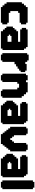

<svg xmlns="http://www.w3.org/2000/svg" viewBox="1735 -2525 790 4300"><g transform="rotate(90 2130.0 -375.0)"><path d="M525 -566V-450H489V-420H268V-386H228V-211H268V-177H489V-143H525V-32H489V0H138V-37H100V-79H63V-127H30V-470H63V-517H100V-559H138V-599H489V-566Z M916 -237H786V-209H756V-177H786V-149H916ZM1100 -518V-36H1068V0H679V-46H642V-87H607V-123H575V-269H607V-305H642V-346H679V-384H916V-432H639V-468H605V-564H639V-599H1034V-564H1068V-518Z M1418 -305H1366V-33H1333V0H1203V-33H1170V-589H1203V-622H1333V-589H1366V-547H1414V-577H1562V-544H1594V-443H1562V-408H1519V-374H1468V-340H1418Z M1783 -33V0H1663V-33H1630V-562H1663V-600H1778V-562H1821V-600H2048V-562H2091V-515H2133V-467H2170V-33H2137V0H2015V-33H1982V-367H1944V-407H1855V-367H1816V-33Z M2576 -237H2446V-209H2416V-177H2446V-149H2576ZM2760 -518V-36H2728V0H2339V-46H2302V-87H2267V-123H2235V-269H2267V-305H2302V-346H2339V-384H2576V-432H2299V-468H2265V-564H2299V-599H2694V-564H2728V-518Z M2855 -567V-600H2975V-567H3008V-293H3040V-252H3073V-211H3116V-252H3149V-293H3182V-567H3216V-600H3336V-567H3370V-207H3335V-164H3302V-123H3269V-82H3237V-41H3205V0H2984V-41H2952V-82H2920V-123H2887V-164H2855V-207H2820V-567Z M3766 -237H3636V-209H3606V-177H3636V-149H3766ZM3950 -518V-36H3918V0H3529V-46H3492V-87H3457V-123H3425V-269H3457V-305H3492V-346H3529V-384H3766V-432H3489V-468H3455V-564H3489V-599H3884V-564H3918V-518Z M4053 0V-33H4020V-717H4053V-750H4183V-717H4216V-33H4183V0Z"/></g></svg>

Font: DNF Bit Bit TTF
Style: Regular
Weight: 400
Designer: Kim So-Yeon
Foundry: NEOPLE Inc.
Version: Version 1.000;September 28, 2022;FontCreator 14.0.0.2872 64-